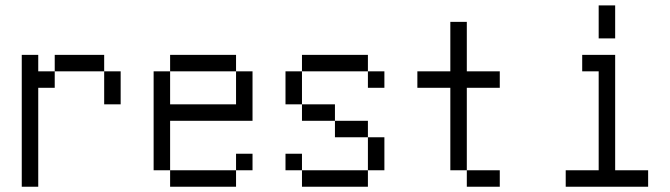

<svg xmlns="http://www.w3.org/2000/svg" viewBox="-20 -708 2540 728"><path d="M62.5 -500Q62.5 -500 62.5 0H125Q125 0 125 -375H187.5V-437.5H125V-500ZM375 -437.5Q375 -437.5 375 -312.5H437.5Q437.5 -312.5 437.5 -437.5ZM187.5 -437.5H375V-500H187.5Z M937.5 -62.5V-125H875V-62.5H625V0H875V-62.5ZM625 -62.5V-250H937.5V-437.5H875Q875 -437.5 875 -312.5H625Q625 -312.5 625 -437.5H562.5Q562.5 -437.5 562.5 -62.5ZM625 -437.5H875V-500H625Z M1437.5 -375V-437.5H1375V-375ZM1125 -62.5V0H1375V-62.5ZM1125 -62.5V-125H1062.5V-62.5ZM1375 -62.5H1437.5Q1437.5 -62.5 1437.5 -187.5H1375Q1375 -187.5 1375 -62.5ZM1375 -187.5V-250H1250V-187.5ZM1250 -250V-312.5H1125V-250ZM1125 -312.5Q1125 -312.5 1125 -437.5H1062.5Q1062.5 -437.5 1062.5 -312.5ZM1125 -437.5H1375V-500H1125Z M1875 0V-62.5H1750V0ZM1875 -375V-437.5H1750V-625H1687.5V-437.5H1562.5V-375H1687.5V-62.5H1750V-375Z M2437.5 0V-62.5H2312.5V-500H2187.5V-437.5H2250Q2250 -437.5 2250 -62.5H2125V0ZM2250 -687.5Q2250 -687.5 2250 -562.5H2312.5Q2312.5 -562.5 2312.5 -687.5Z"/></svg>

Font: UnifontExMono
Style: Regular
Weight: 500
Version: Version 15.0.06